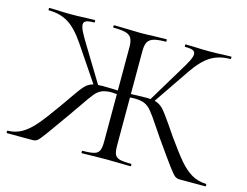

<svg xmlns="http://www.w3.org/2000/svg" viewBox="-88 -767 1168 909"><g transform="rotate(15 495.5 -312.5)"><path d="M982 0H855Q842 0 832 -7.5Q822 -15 799 -46Q776 -77 712 -168L681 -214Q649 -262 633.5 -280.5Q618 -299 599.5 -307Q581 -315 550 -315L528 -314V-81Q528 -50 534 -36Q540 -22 557.5 -17Q575 -12 614 -12Q617 -12 617 -6Q617 0 614 0Q583 0 565 -1L494 -2L426 -1Q408 0 376 0Q374 0 374 -6Q374 -12 376 -12Q414 -12 432.5 -17Q451 -22 457.5 -36.5Q464 -51 464 -81V-313Q446 -315 440 -315Q409 -315 390.5 -307Q372 -299 356.5 -280Q341 -261 310 -215Q301 -203 293 -191Q285 -179 278 -169Q228 -98 198 -56.5Q168 -15 158.5 -7.5Q149 0 136 0H9Q7 0 7 -6Q7 -12 9 -12Q49 -13 80 -31.5Q111 -50 141 -85Q171 -120 219 -188Q231 -205 239.5 -217Q248 -229 254 -238Q288 -288 304.5 -305.5Q321 -323 345 -329L229 -501Q187 -563 146.5 -588Q106 -613 50 -613Q48 -613 48 -619Q48 -625 50 -625L87 -624Q123 -622 156 -622Q189 -622 229 -624L273 -625Q275 -625 275 -619Q275 -613 273 -613Q246 -613 234 -608Q222 -603 222 -590Q222 -578 232 -557.5Q242 -537 266 -498L367 -332Q374 -333 389 -333L442 -332Q449 -331 464 -331V-544Q464 -573 455.5 -587.5Q447 -602 427 -607.5Q407 -613 368 -613Q365 -613 365 -619Q365 -625 368 -625L421 -624Q469 -622 494 -622Q523 -622 571 -624L624 -625Q626 -625 626 -619Q626 -613 624 -613Q586 -613 565.5 -607Q545 -601 536.5 -586Q528 -571 528 -542V-331Q590 -333 602 -333Q617 -333 624 -332L724 -498Q747 -535 757.5 -556Q768 -577 768 -590Q768 -603 756.5 -608Q745 -613 718 -613Q716 -613 716 -619Q716 -625 718 -625L761 -624Q801 -622 835 -622Q868 -622 904 -624L941 -625Q943 -625 943 -619Q943 -613 941 -613Q885 -613 844.5 -588Q804 -563 762 -501L645 -329Q669 -323 685.5 -306Q702 -289 737 -238L771 -188Q820 -119 849.5 -84.5Q879 -50 910.5 -31.5Q942 -13 982 -12Q984 -12 984 -6Q984 0 982 0Z"/></g></svg>

Font: Cormorant Garamond
Style: Regular
Weight: 400
Designer: Christian Thalmann (Catharsis Fonts)
Version: Version 3.000